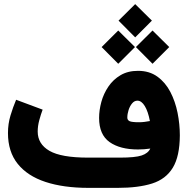

<svg xmlns="http://www.w3.org/2000/svg" viewBox="-20 -910 910 930"><path d="M554.2 -810.1 634.8 -890.1 715.8 -810.1 634.8 -729ZM638.2 -682.1 718.8 -762.2 799.8 -682.1 718.8 -601.1ZM472.2 -682.1 552.7 -762.2 633.8 -682.1 552.7 -601.1ZM708 -190.4Q678.2 -186 648.4 -186Q561.5 -186 510.7 -221.9Q460 -257.8 460 -338.9Q460 -376.5 470.9 -416.5Q481.9 -456.5 505.1 -490.7Q528.3 -524.9 564 -545.9Q599.6 -566.9 648.4 -566.9Q703.6 -566.9 742.4 -538.8Q781.2 -510.7 805.2 -464.6Q829.1 -418.5 840.1 -363.5Q851.1 -308.6 851.1 -254.4Q850.6 -152.8 817.1 -97.7Q783.7 -42.5 717 -21.2Q650.4 0 550.3 0H408.7Q287.6 0 200.2 -28.8Q112.8 -57.6 65.7 -116.5Q18.6 -175.3 18.6 -265.6Q18.6 -310.1 30.8 -350.6Q43 -391.1 58.1 -426.8L186.5 -378.9Q178.2 -356.9 170.4 -328.4Q162.6 -299.8 162.6 -272.9Q162.6 -212.4 219.5 -179.4Q276.4 -146.5 406.7 -146.5H560.5Q635.3 -146.5 666.3 -157Q697.3 -167.5 708 -190.4ZM706.1 -323.7Q697.3 -370.1 681.4 -396.2Q665.5 -422.4 645.5 -422.4Q630.9 -422.4 619.9 -409.2Q608.9 -396 602.8 -377Q596.7 -357.9 596.7 -340.3Q596.7 -328.6 607.4 -323.2Q618.2 -317.9 653.8 -317.9Q666.5 -317.9 679.9 -319.6Q693.4 -321.3 706.1 -323.7Z"/></svg>

Font: Vazir Black FD-WOL-UI
Style: Black-FD-WOL-UI
Weight: 900
Designer: Saber Rastikerdar
Foundry: Saber Rastikerdar
Version: Version 30.0.0